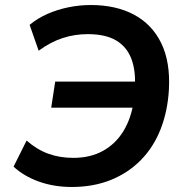

<svg xmlns="http://www.w3.org/2000/svg" viewBox="-20 -735 738 765"><path d="M266 10Q195 10 135 -11.5Q75 -33 34 -71L86 -175Q127 -139 172.5 -122.5Q218 -106 272 -106Q340 -106 390.5 -134Q441 -162 472 -213Q503 -264 513 -333L535 -306H184L200 -410H543L517 -382Q522 -452 503.5 -500.5Q485 -549 442.5 -574Q400 -599 329 -599Q278 -599 230 -583.5Q182 -568 134 -533L98 -636Q131 -663 170 -680Q209 -697 253 -706Q297 -715 342 -715Q442 -715 514 -676.5Q586 -638 622.5 -563Q659 -488 653 -378Q648 -292 620 -220.5Q592 -149 541.5 -97.5Q491 -46 421.5 -18Q352 10 266 10Z"/></svg>

Font: Nunito Sans 10pt
Style: Bold Italic
Weight: 700
Italic angle: -9°
Designer: Vernon Adams
Foundry: Vernon Adams
Version: Version 3.101;gftools[0.9.27]